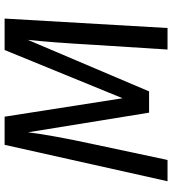

<svg xmlns="http://www.w3.org/2000/svg" viewBox="22 -750 729 812"><g transform="rotate(-90 386.0 -344.5)"><path d="M673 0H582L602 -314Q612 -490 623 -591L405 -78H315L232 -590Q220 -490 179 -301L115 0H25L179 -689H298L376 -190L580 -689H713Z"/></g></svg>

Font: Fira Sans
Style: Italic
Weight: 400
Italic angle: -8°
Designer: bBox Type GmbH & Carrois Corporate GbR & Edenspiekermann AG
Foundry: bBox Type GmbH & Carrois Corporate GbR & Edenspiekermann AG
Version: Version 4.301